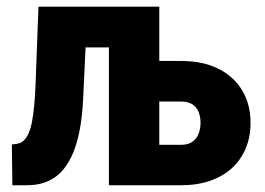

<svg xmlns="http://www.w3.org/2000/svg" viewBox="-20 -548 784 568"><path d="M93.8 -528.3H238.8L226.1 -258.3Q223.6 -201.7 214.8 -158.7Q206.1 -115.7 191.7 -85.4Q177.2 -55.2 158 -36.4Q138.7 -17.6 114 -8.8Q89.4 0 60.5 0H16.6L15.1 -120.6L30.3 -122.6Q41 -124 49.3 -131.3Q57.6 -138.7 64 -152.3Q70.3 -166 74.5 -187Q78.6 -208 81.3 -237.1Q84 -266.1 85.4 -303.2ZM343.8 -528.3V-407.7H130.4V-528.3ZM394 -367.7H515.6Q580.1 -367.7 626.2 -344.5Q672.4 -321.3 696.8 -280Q721.2 -238.8 721.2 -184.1Q721.2 -143.6 707.3 -109.9Q693.4 -76.2 667 -51.5Q640.6 -26.9 602.3 -13.4Q564 0 515.6 0H302.2V-528.3H451.2V-119.6H515.6Q536.6 -119.6 549.3 -128.7Q562 -137.7 567.6 -152.6Q573.2 -167.5 573.2 -185.1Q573.2 -202.6 567.6 -216.8Q562 -231 549.3 -239.3Q536.6 -247.6 515.6 -247.6H394Z"/></svg>

Font: Roboto Condensed ExtraBold
Style: Regular
Weight: 800
Designer: Christian Robertson
Foundry: Google
Version: Version 3.008; 2023